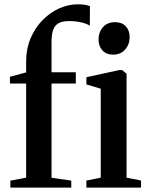

<svg xmlns="http://www.w3.org/2000/svg" viewBox="-20 -850 673 870"><path d="M27 0V-31.5L98.5 -45V-471.5H25V-502L98.5 -522V-572.5Q98.5 -629 118.5 -676.2Q138.5 -723.5 172 -758Q205.5 -792.5 247.2 -811.5Q289 -830.5 332.5 -830.5Q354 -830.5 367.2 -827.8Q380.5 -825 387.5 -822L387 -733.5Q375 -742 349.8 -748.2Q324.5 -754.5 293.5 -754.5Q265.5 -754.5 248 -746.2Q230.5 -738 222 -717.5Q213.5 -697 213.5 -660V-522.5H323.5V-471.5H213.5V-44.5L303 -31.5V0ZM371.5 0V-32L436.5 -45V-448L371.5 -467.5V-500L520 -532.5H533.5L553.5 -516V-45L619 -32V0ZM492 -602.5Q461.5 -602.5 444 -621.8Q426.5 -641 426.5 -670.5Q426.5 -704 446.5 -726.8Q466.5 -749.5 501 -749.5H502Q532.5 -749.5 550 -730.8Q567.5 -712 567.5 -682Q567.5 -649 547.2 -625.8Q527 -602.5 493 -602.5Z"/></svg>

Font: Merriweather 96pt SemiBold
Style: Regular
Weight: 600
Version: Version 2.100